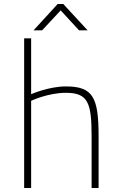

<svg xmlns="http://www.w3.org/2000/svg" viewBox="-20 -942 607 962"><path d="M136 0V-437C136 -437 221 -477 310 -477C421 -477 439 -428 439 -258V0H474V-260C474 -454 446 -509 310 -509C224 -509 136 -470 136 -470V-750H101V0ZM148 -790H191L284 -890L376 -790H419L297 -922H269Z"/></svg>

Font: TitilliumText22L
Style: 1 wt
Weight: 100
Designer: Campivisivi
Foundry: Campivisivi
Version: 1.000